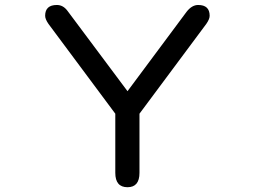

<svg xmlns="http://www.w3.org/2000/svg" viewBox="-20 -742 1040 783"><path d="M450.2 -37.1V-278.3L177.7 -644.5Q164.1 -664.1 164.1 -677.7Q164.1 -721.7 211.9 -721.7Q237.3 -721.7 254.9 -698.2L500 -370.1L741.2 -694.3Q762.7 -721.7 788.1 -721.7Q835 -721.7 835 -677.7Q835 -664.1 821.3 -644.5L548.8 -278.3V-37.1Q548.8 21.5 500 21.5Q450.2 21.5 450.2 -37.1Z"/></svg>

Font: jf-openhuninn-1.1
Style: Regular
Weight: 400
Designer: [Kosugi Maru]
      Designed by Motoya company      

      [Varela Round]
      Joe Prince(Latin component); Avraham Co
Foundry: justfont CO.,LTD.
Version: 1.1